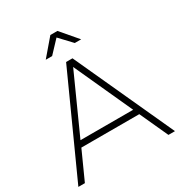

<svg xmlns="http://www.w3.org/2000/svg" viewBox="-203 -1032 1104 1174"><g transform="rotate(-30 349.0 -445.0)"><path d="M644 0 553 -199H144L54 0H8L325 -699H370L690 0ZM162 -241H534L347 -651ZM474 -773H429L349 -858L269 -773H224L324 -890H374Z"/></g></svg>

Font: Montserrat arm2 ExtraLight
Style: Regular
Weight: 275
Designer: Julieta Ulanovsky
Foundry: Julieta Ulanovsky
Version: Version 6.000